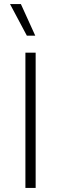

<svg xmlns="http://www.w3.org/2000/svg" viewBox="-20 -917 298 937"><path d="M154 0H104V-660H154ZM152 -743H111L29 -897H82Z"/></svg>

Font: Work Sans Light
Style: Regular
Weight: 300
Designer: Wei Huang
Foundry: Wei Huang
Version: Version 1.500